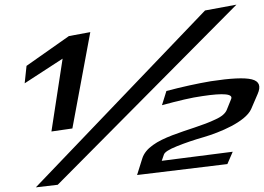

<svg xmlns="http://www.w3.org/2000/svg" viewBox="-20 -792 1134 825"><path d="M291 -240 368 -654 276 -637 94 -509 86 -434 249 -540 201 -227ZM134 13 228 2 996 -772 861 -747ZM957 -87 980 -140 675 -101 684 -127C687 -138 706 -150 741 -164C776 -178 814 -191 856 -203C924 -223 1034 -268 1059 -323L1087 -388C1102 -422 1094 -443 1062 -451C1030 -459 971 -456 886 -443C827 -433 763 -419 695 -401L676 -340C746 -359 804 -373 849 -379C941 -393 983 -389 973 -366L954 -319C948 -305 933 -291 906 -279C802 -228 619 -204 591 -110L569 -40Z"/></svg>

Font: Gamestation Warped
Style: Italic
Weight: 400
Designer: Jonas Hecksher
Foundry: Jonas Hecksher, Playtypeª, e-types AS
Version: Version 1.003